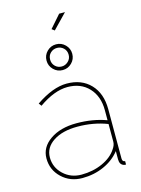

<svg xmlns="http://www.w3.org/2000/svg" viewBox="-136 -994 795 1081"><g transform="rotate(-15 262.0 -454.0)"><path d="M271 -833 255 -845 319 -918H353ZM204 -734Q226 -756 257 -756Q288 -756 310 -734Q332 -712 332 -681Q332 -650 310 -628Q288 -606 257 -606Q226 -606 204 -628Q182 -650 182 -681Q182 -712 204 -734ZM203 -681Q203 -658 218.5 -642.5Q234 -627 257 -627Q278 -627 294.5 -642.5Q311 -658 311 -681Q311 -705 295 -720Q279 -735 257 -735Q235 -735 219 -720Q203 -705 203 -681ZM39 -149Q39 -214 99 -255.5Q159 -297 253 -297Q348 -297 427 -268V-327Q427 -408 380.5 -457.5Q334 -507 257 -507Q180 -507 89 -443L77 -459Q177 -527 257 -527Q344 -527 395.5 -473Q447 -419 447 -327V-40Q447 -20 463 -20V0Q452 0 449 -2Q427 -10 427 -40V-88Q391 -42 333 -16Q275 10 207 10Q136 10 87.5 -36Q39 -82 39 -149ZM412 -102Q427 -123 427 -143V-246Q347 -277 253 -277Q166 -277 112.5 -242Q59 -207 59 -149Q59 -91 102 -50.5Q145 -10 207 -10Q274 -10 329.5 -35Q385 -60 412 -102Z"/></g></svg>

Font: Raleway-v4020 Thin
Style: Regular
Weight: 250
Designer: Matt McInerney, Pablo Impallari, Rodrigo Fuenzalida
Foundry: Matt McInerney, Pablo Impallari, Rodrigo Fuenzalida
Version: Version 4.020;PS 004.020;hotconv 1.0.88;makeotf.lib2.5.64775